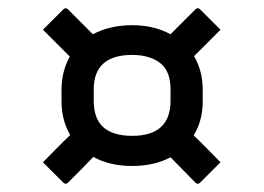

<svg xmlns="http://www.w3.org/2000/svg" viewBox="-20 -532 640 465"><path d="M129 -314Q129 -359 149 -395L84 -460L133 -509Q136 -512 139 -512Q142 -512 145 -509L205 -449Q246 -471 300 -471Q353 -471 393 -449L453 -509Q456 -512 459 -512Q462 -512 465 -509L514 -460L450 -396Q471 -360 471 -314V-286Q471 -240 449 -204Q466 -188 482.5 -171Q499 -154 514 -139L465 -90Q462 -87 459 -87Q456 -87 453 -90Q439 -104 423.5 -120Q408 -136 393 -151Q353 -130 300 -130Q246 -130 206 -152Q191 -136 175.5 -120.5Q160 -105 145 -90Q142 -87 139 -87Q136 -87 133 -90L84 -139Q99 -154 116 -171.5Q133 -189 150 -205Q129 -241 129 -286ZM207 -288Q207 -246 229 -225Q253 -203 300 -203Q393 -203 393 -288V-315Q393 -355 373 -375Q347 -399 300 -399Q207 -399 207 -315Z"/></svg>

Font: Recursive Sn Lnr St
Style: Regular
Weight: 400
Version: Version 1.079;hotconv 1.0.112;makeotfexe 2.5.65598; ttfautoh